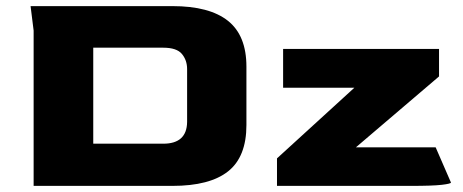

<svg xmlns="http://www.w3.org/2000/svg" viewBox="-20 -608 1515 628"><path d="M90 0V-508L80 -588H544Q665 -588 725.5 -540Q786 -492 786 -390V-199Q786 -95 726 -47.5Q666 0 544 0ZM285 -138H514Q591 -138 592 -209V-382Q592 -411 575 -431.5Q558 -452 514 -452H285ZM886 0V-90L1139 -321H906V-448H1416V-358L1144 -126H1405L1455 -11Q1455 -7 1425 -3.5Q1395 0 1324 0Z"/></svg>

Font: Goldman
Style: Bold
Weight: 700
Designer: Jaikishan Patel
Version: Version 1.000; ttfautohint (v1.8.3)